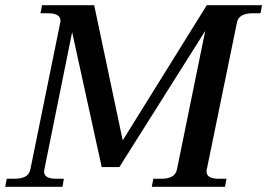

<svg xmlns="http://www.w3.org/2000/svg" viewBox="-39 -720 1030 740"><path d="M-13 -31H14Q43 -31 58.5 -39.5Q74 -48 78 -67L193 -632Q194 -635 194 -640Q194 -669 145 -669H117L123 -700H324L434 -179L758 -700H971L965 -669H936Q880 -669 874 -632L758 -67Q757 -64 757 -59Q757 -31 805 -31H834L828 0H546L552 -31H580Q608 -31 623.5 -39.5Q639 -48 643 -67L752 -601L421 -76H353L239 -596L132 -67Q131 -64 131 -58Q131 -31 179 -31H207L202 0H-19Z"/></svg>

Font: Taviraj Medium
Style: Italic
Weight: 500
Italic angle: -12°
Designer: Katatrad Team
Foundry: CadsonDemak
Version: Version 1.001